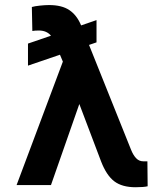

<svg xmlns="http://www.w3.org/2000/svg" viewBox="-20 -746 668 774"><path d="M369.1 -575.2 338.9 -564.9 507.8 -143.6Q516.6 -121.1 528.6 -108.4Q540.5 -95.7 557.6 -95.7H574.2L575.2 4.9Q559.6 8.8 526.4 8.8Q472.2 8.8 440.7 -15.1Q409.2 -39.1 387.7 -94.7L299.8 -326.7L185.5 0H46.9L233.4 -497.6L221.7 -525.4L92.8 -481.4V-570.3L185.5 -602.1Q168 -623 136.7 -623Q120.1 -623 110.4 -621.1L108.4 -717.8Q120.1 -721.2 141.1 -723.4Q162.1 -725.6 177.7 -725.6Q229.5 -725.6 259.5 -705.3Q289.6 -685.1 306.6 -644.5L307.1 -643.6L369.1 -665Z"/></svg>

Font: Pretendard SemiBold
Style: Regular
Weight: 600
Designer: Base glyphs from Inter by Rasmus Andersson; Hangeul glyphs from Noto Sans CJK(Source Han Sans) by Jang Soo-young and Kan
Foundry: Kil Hyung-jin
Version: Version 1.309